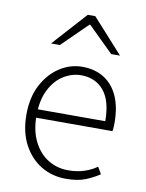

<svg xmlns="http://www.w3.org/2000/svg" viewBox="-83 -784 650 855"><g transform="rotate(10 241.5 -356.0)"><path d="M274 12Q212 12 162 -18Q112 -48 82 -104.5Q52 -161 52 -239Q52 -318 82 -374.5Q112 -431 159.5 -461.5Q207 -492 261 -492Q318 -492 359.5 -466Q401 -440 423 -390.5Q445 -341 445 -270Q445 -262 444.5 -252.5Q444 -243 442 -233H79V-271H403Q403 -363 365 -408.5Q327 -454 262 -454Q222 -454 184 -431Q146 -408 121.5 -360.5Q97 -313 97 -241Q97 -175 121 -126.5Q145 -78 186 -52.5Q227 -27 278 -27Q317 -27 349.5 -37.5Q382 -48 407 -66L425 -35Q397 -16 362 -2Q327 12 274 12ZM105 -570 244 -724H278L417 -570H377L263 -682H259L145 -570Z"/></g></svg>

Font: Source Sans 3 Light
Style: Regular
Weight: 300
Designer: Paul D. Hunt
Foundry: Adobe
Version: Version 3.052;hotconv 1.1.0;makeotfexe 2.6.0